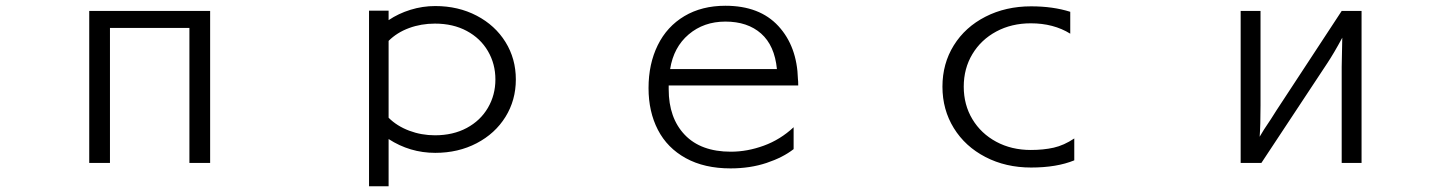

<svg xmlns="http://www.w3.org/2000/svg" viewBox="-20 -536 5040 667"><path d="M638 -439H362V30H290V-498H710V30H638Z M1262 -499H1330V-466Q1364 -489 1406 -502Q1448 -515 1492 -515Q1572 -515 1636 -481.5Q1700 -448 1736 -390Q1772 -332 1772 -260Q1772 -188 1736 -130Q1700 -72 1636 -38.5Q1572 -5 1492 -5Q1404 -5 1330 -53V111H1262ZM1491 -66Q1554 -66 1601.5 -91.5Q1649 -117 1675 -161.5Q1701 -206 1701 -260Q1701 -314 1675 -358.5Q1649 -403 1601.5 -428.5Q1554 -454 1491 -454Q1443 -454 1401 -438.5Q1359 -423 1330 -394V-127Q1359 -98 1401.5 -82Q1444 -66 1491 -66Z M2518 49Q2427 49 2362.5 13.5Q2298 -22 2265.5 -85Q2233 -148 2233 -230Q2233 -314 2265 -379Q2297 -444 2357.5 -480Q2418 -516 2500 -516Q2619 -516 2684 -445.5Q2749 -375 2752 -261Q2753 -256 2753 -239H2303V-226Q2303 -126 2359 -67.5Q2415 -9 2519 -9Q2576 -9 2633.5 -30Q2691 -51 2737 -94V-18Q2700 11 2643 30Q2586 49 2518 49ZM2500 -461Q2425 -461 2372.5 -416.5Q2320 -372 2308 -296H2679Q2671 -378 2624 -419.5Q2577 -461 2500 -461Z M3562 46Q3474 46 3403.5 9.5Q3333 -27 3293.5 -91Q3254 -155 3254 -235Q3254 -315 3293.5 -378.5Q3333 -442 3403.5 -478Q3474 -514 3562 -514Q3638 -514 3698 -495V-419Q3640 -455 3561 -455Q3494 -455 3441 -426.5Q3388 -398 3358 -348Q3328 -298 3328 -235Q3328 -172 3358 -122Q3388 -72 3441 -43.5Q3494 -15 3561 -15Q3605 -15 3640.5 -23Q3676 -31 3712 -55V21Q3651 46 3562 46Z M4641 -304 4643 -405Q4614 -351 4590 -315L4362 30H4290V-498H4359V-170Q4359 -100 4356 -61Q4367 -81 4395 -122Q4413 -151 4414 -152L4641 -498H4710V30H4641Z"/></svg>

Font: LINE Seed JP_TTF Regular
Style: Regular
Weight: 400
Designer: LINE & Fontrix & Fontworks
Version: Version 1.002